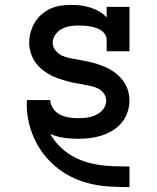

<svg xmlns="http://www.w3.org/2000/svg" viewBox="-20 -558 640 783"><path d="M507 205Q469 205 431 203Q393 201 356 193Q319 185 284 169.5Q249 154 219 131Q189 108 164.5 78.5Q140 49 123.5 15Q107 -19 98 -56.5Q89 -94 89 -132Q89 -137 89.5 -141.5Q90 -146 90 -150H185Q186 -131 197 -115Q208 -99 225 -90.5Q242 -82 261 -79Q280 -76 298 -76Q311 -76 323.5 -77Q336 -78 348 -81Q360 -84 371.5 -89.5Q383 -95 392.5 -103.5Q402 -112 407.5 -123.5Q413 -135 413 -147Q413 -163 404 -176Q395 -189 381 -196.5Q367 -204 352 -207Q337 -210 322 -213Q307 -216 291.5 -218.5Q276 -221 261 -225Q246 -229 231.5 -233.5Q217 -238 202.5 -244Q188 -250 175 -258Q162 -266 150 -276Q138 -286 128.5 -298Q119 -310 112.5 -324Q106 -338 102.5 -353.5Q99 -369 99 -384Q99 -406 105 -427Q111 -448 122 -466.5Q133 -485 150 -499.5Q167 -514 186.5 -523Q206 -532 228 -535Q250 -538 271 -538Q291 -538 310.5 -535.5Q330 -533 349 -527Q368 -521 385 -511Q402 -501 415 -487V-530H508V-349H415V-394Q415 -406 409 -416.5Q403 -427 393.5 -433.5Q384 -440 372.5 -444Q361 -448 349.5 -450Q338 -452 326 -453Q314 -454 302 -454Q285 -454 267 -451.5Q249 -449 233 -440.5Q217 -432 206 -417Q195 -402 195 -384Q195 -366 207 -351.5Q219 -337 235.5 -330Q252 -323 270 -320Q288 -317 305.5 -313.5Q323 -310 340.5 -306.5Q358 -303 375 -297.5Q392 -292 408.5 -285Q425 -278 440 -268Q455 -258 468 -245Q481 -232 490 -216.5Q499 -201 503.5 -183.5Q508 -166 508 -148Q508 -124 500 -100.5Q492 -77 476.5 -58Q461 -39 439.5 -26Q418 -13 395 -5.5Q372 2 347.5 5Q323 8 298 8Q269 8 240.5 4Q212 0 185 -12Q200 15 221.5 37Q243 59 269.5 75Q296 91 325 100.5Q354 110 384.5 114.5Q415 119 446 120Q477 121 507 121H508V205Z"/></svg>

Font: Iosevka Curly Slab MdEx
Style: Regular
Weight: 500
Width: 7
Monospace: yes
Designer: Belleve Invis
Foundry: Belleve Invis
Version: Version 11.1.0; ttfautohint (v1.8.3)